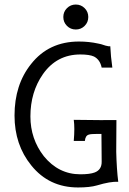

<svg xmlns="http://www.w3.org/2000/svg" viewBox="-20 -817 567 846"><path d="M501 -16Q467 -18 407 0Q376 9 324 9Q196 9 118 -88Q44 -179 44 -308Q44 -444 117 -535Q195 -634 328 -634Q372 -634 413 -625Q422 -624 445 -616Q460 -612 466 -613Q468 -568 475 -519H428Q421 -554 394 -568Q374 -577 334 -577Q230 -577 169 -490Q114 -411 114 -304Q114 -205 173 -129Q238 -49 334 -49Q376 -49 397 -57Q429 -69 428 -106L427 -227H412Q380 -227 372 -224Q356 -220 354 -196H305Q310 -254 305 -289Q445 -287 493 -288L492 -127Q492 -136 492 -152Q494 -71 501 -16ZM353 -781Q369 -765 369 -742Q369 -719 353 -703Q337 -687 314 -687Q291 -687 275 -703Q259 -719 259 -742Q259 -765 275 -781Q291 -797 314 -797Q337 -797 353 -781Z"/></svg>

Font: GFS Neohellenic Rg
Style: Regular
Weight: 400
Designer: Takis Katsoulidis and George D. Matthiopoulos
Foundry: Takis Katsoulidis and George D. Matthiopoulos
Version: Version 1.0